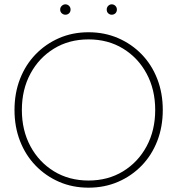

<svg xmlns="http://www.w3.org/2000/svg" viewBox="-20 -858 819 887"><path d="M473 -814Q473 -824 480 -831Q487 -838 496 -838Q506 -838 513 -831Q520 -824 520 -814Q520 -803 513 -796.5Q506 -790 496 -790Q487 -790 480 -796.5Q473 -803 473 -814ZM258 -814Q258 -824 265.5 -831Q273 -838 282 -838Q292 -838 299 -831Q306 -824 306 -814Q306 -803 299 -796.5Q292 -790 282 -790Q273 -790 265.5 -796.5Q258 -803 258 -814ZM47 -350Q47 -428 72.5 -493.5Q98 -559 144.5 -607Q191 -655 253 -682Q315 -709 389 -709Q463 -709 525.5 -682Q588 -655 634.5 -607Q681 -559 706.5 -493.5Q732 -428 732 -350Q732 -272 706.5 -206.5Q681 -141 634.5 -93Q588 -45 525.5 -18Q463 9 389 9Q315 9 253 -18Q191 -45 144.5 -93Q98 -141 72.5 -206.5Q47 -272 47 -350ZM81 -350Q81 -256 120.5 -182.5Q160 -109 229.5 -66.5Q299 -24 389 -24Q479 -24 548.5 -66.5Q618 -109 657.5 -182.5Q697 -256 697 -350Q697 -444 657.5 -517.5Q618 -591 548.5 -633.5Q479 -676 389 -676Q299 -676 229.5 -633.5Q160 -591 120.5 -517.5Q81 -444 81 -350Z"/></svg>

Font: Jost* Thin
Style: Regular
Weight: 200
Version: Version 3.7